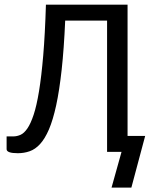

<svg xmlns="http://www.w3.org/2000/svg" viewBox="-20 -662 672 837"><path d="M536.1 -69.3H612.8L552.7 155.8H466.3L509.8 0H446.8V-572.3H264.2Q258.8 -448.7 248.8 -357.9Q238.8 -267.1 224.9 -202.9Q210.9 -138.7 193.4 -97.9Q175.8 -57.1 154.8 -34.2Q133.8 -11.2 109.4 -2.7Q85 5.9 57.6 5.9Q8.8 5.9 8.8 -11.7V-67.4H38.6Q53.7 -67.4 69.3 -74.2Q85 -81.1 99.4 -102.1Q113.8 -123 126.7 -161.9Q139.6 -200.7 150.1 -264.4Q160.6 -328.1 168.5 -420.7Q176.3 -513.2 180.2 -641.6H536.1Z"/></svg>

Font: Carlito
Style: Regular
Weight: 400
Designer: Lukasz Dziedzic
Foundry: tyPoland Lukasz Dziedzic
Version: Version 1.103; Beta1; all basic design good, some composites